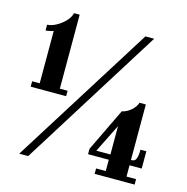

<svg xmlns="http://www.w3.org/2000/svg" viewBox="-106 -820 898 921"><g transform="rotate(15 343.0 -359.5)"><path d="M40 -324.5V-351.5H77.5V-611.5Q72 -609 59.8 -606.5Q47.5 -604 39 -603.5V-632Q60.5 -633 84.5 -646.2Q108.5 -659.5 126.8 -679Q145 -698.5 149.5 -719H177.5V-351.5H216V-324.5ZM70 0 509 -700H552.5L114.5 0ZM444.5 0V-27H492.5V-83H389.5V-109.5L492.5 -323.5Q515 -327.5 536.2 -345.5Q557.5 -363.5 564 -385H595.5V-109.5H600Q616 -109.5 621.5 -125.8Q627 -142 627 -169H656V-83H595.5V-27H643V0ZM493.5 -109.5V-250L423.5 -109.5Z"/></g></svg>

Font: Imbue 10pt SemiBold
Style: Regular
Weight: 600
Designer: Tyler Finck
Foundry: Etcetera Type Company
Version: Version 1.102; ttfautohint (v1.8.3)